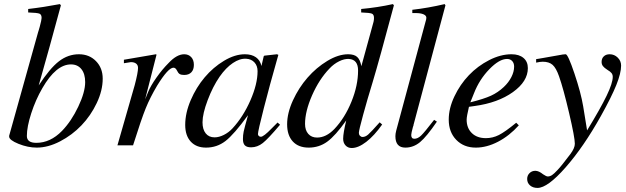

<svg xmlns="http://www.w3.org/2000/svg" viewBox="-20 -713 3070 942"><path d="M118.2 -651.9V-668.9Q194.3 -677.7 273.9 -692.9L278.8 -687Q222.7 -478.5 169.9 -293.9Q224.6 -377.9 269.3 -412.4Q314 -446.8 367.2 -446.8Q418 -446.8 450.9 -413.1Q483.9 -379.4 483.9 -327.1Q483.9 -269 454.6 -207.3Q425.3 -145.5 379.6 -97.9Q334 -50.3 274.9 -19.5Q215.8 11.2 160.2 11.2Q116.7 11.2 70.8 -7.3Q24.9 -25.9 24.9 -43V-46.9L167 -555.2L168.9 -561Q170.9 -570.3 174.8 -581.1Q184.1 -615.7 184.1 -625Q184.1 -641.6 173.6 -646Q163.1 -650.4 118.2 -651.9ZM328.1 -397Q254.9 -397 188 -280.8Q154.8 -223.6 133.3 -157.2Q111.8 -90.8 111.8 -45.9Q111.8 -12.2 158.2 -12.2Q227.1 -12.2 284.2 -70.8Q330.1 -118.2 364 -189.7Q397.9 -261.2 397.9 -310.1Q397.9 -350.6 379.4 -373.8Q360.8 -397 328.1 -397Z M632.8 0H556.2L641.1 -295.9Q657.2 -357.4 657.2 -379.9Q657.2 -393.6 647.9 -400.9Q638.7 -408.2 622.1 -408.2Q618.2 -408.2 587.9 -402.8V-419.9Q696.3 -438 745.1 -446.8L748 -444.8L691.9 -225.1L707 -262.2Q719.2 -292 747.6 -332.3Q775.9 -372.6 807.1 -403.8Q847.2 -446.8 883.8 -446.8Q904.8 -446.8 918 -432.9Q931.2 -418.9 931.2 -395Q931.2 -371.1 918.7 -358.2Q906.2 -345.2 883.8 -345.2Q868.7 -345.2 861.3 -349.9Q854 -354.5 848.1 -367.2Q841.3 -380.9 831.1 -380.9Q805.2 -380.9 751 -293Q716.3 -234.4 695.1 -182.1Q673.8 -129.9 632.8 0Z M1341.8 -111.8 1354 -101.1Q1295.9 -32.2 1269.3 -11.2Q1242.7 9.8 1211.9 9.8Q1190.9 9.8 1181.4 0.2Q1171.9 -9.3 1171.9 -30.8Q1171.9 -49.8 1175.5 -67.4Q1179.2 -85 1196.8 -147.9Q1128.4 -53.7 1086.4 -21.2Q1044.4 11.2 990.7 11.2Q942.9 11.2 915.8 -18.3Q888.7 -47.9 888.7 -100.1Q888.7 -158.7 915.8 -221.7Q942.9 -284.7 984.4 -333.7Q1025.9 -382.8 1079.1 -414.8Q1132.3 -446.8 1181.6 -446.8Q1214.8 -446.8 1235.8 -431.9Q1256.8 -417 1262.7 -389.2L1273.9 -437L1276.9 -439.9L1338.9 -446.8L1345.7 -443.8Q1344.2 -438 1339.8 -422.9Q1303.2 -294.9 1274.4 -182.4Q1245.6 -69.8 1245.6 -55.2Q1245.6 -49.8 1249.8 -45.9Q1253.9 -42 1259.8 -42Q1273.4 -42 1313 -83ZM1188 -424.8Q1156.7 -426.8 1122.6 -403.8Q1088.4 -380.9 1057.6 -336.9Q1023.9 -288.1 998.8 -221.4Q973.6 -154.8 973.6 -112.8Q973.6 -78.1 989.3 -58.6Q1004.9 -39.1 1032.7 -39.1Q1054.2 -39.1 1078.1 -51Q1102.1 -63 1120.6 -83Q1173.3 -140.1 1208.5 -220.5Q1243.7 -300.8 1243.7 -363.8Q1243.7 -390.1 1228.5 -406.7Q1213.4 -423.3 1188 -424.8Z M1842.8 -112.8 1855 -102.1Q1816.4 -47.4 1777.1 -17.1Q1737.8 13.2 1705.6 13.2Q1687 13.2 1675.3 0.5Q1663.6 -12.2 1663.6 -32.2Q1663.6 -59.1 1678.7 -122.1Q1625.5 -46.9 1585.4 -17.8Q1545.4 11.2 1494.6 11.2Q1444.3 11.2 1416.5 -19Q1388.7 -49.3 1388.7 -103Q1388.7 -158.2 1417.2 -220.5Q1445.8 -282.7 1488.8 -332Q1531.7 -381.3 1585.9 -414.1Q1640.1 -446.8 1688 -446.8Q1717.8 -446.8 1732.4 -433.6Q1747.1 -420.4 1752.9 -388.2L1798.8 -555.2Q1810.5 -596.7 1812.7 -606Q1814.9 -615.2 1814.9 -625Q1814.9 -641.6 1804.7 -646Q1794.4 -650.4 1752 -651.9V-668.9Q1833 -676.3 1907.7 -692.9L1912.6 -687Q1840.8 -418 1808.6 -311Q1782.2 -225.1 1761.5 -149.2Q1740.7 -73.2 1740.7 -61Q1740.7 -52.7 1746.1 -46.9Q1751.5 -41 1758.8 -41Q1772.5 -41 1786.1 -52.7Q1799.8 -64.5 1842.8 -112.8ZM1691.9 -423.8Q1670.4 -425.3 1644 -412.4Q1617.7 -399.4 1596.7 -377Q1545.9 -324.2 1511.2 -245.4Q1476.6 -166.5 1476.6 -105Q1476.6 -74.2 1492.4 -56.2Q1508.3 -38.1 1535.6 -38.1Q1580.1 -38.1 1620.6 -80.1Q1671.9 -134.3 1704.3 -214.1Q1736.8 -293.9 1736.8 -367.2Q1736.8 -420.9 1691.9 -423.8Z M2109.9 -125 2123.5 -116.2Q2073.2 -42.5 2040.8 -15.6Q2008.3 11.2 1968.8 11.2Q1919.9 11.2 1919.9 -44.9Q1919.9 -56.6 1923.8 -71.8L2067.9 -606.9Q2071.8 -618.7 2071.8 -626Q2071.8 -636.7 2057.9 -642.8Q2043.9 -648.9 2019.5 -648.9H2002.9V-665Q2080.6 -673.8 2161.6 -692.9L2165.5 -687L2008.8 -100.1V-98.1Q2007.8 -97.2 2005.9 -89.8Q1997.6 -59.1 1997.6 -50.8Q1997.6 -32.2 2012.7 -32.2Q2029.3 -32.2 2045.7 -47.6Q2062 -63 2109.9 -125Z M2512.7 -110.8 2525.4 -98.1Q2479.5 -46.9 2423.8 -17.8Q2368.2 11.2 2314.5 11.2Q2255.4 11.2 2218.5 -26.9Q2181.6 -64.9 2181.6 -126Q2181.6 -181.6 2209.5 -240.2Q2237.3 -298.8 2280.5 -344Q2323.7 -389.2 2379.9 -418Q2436 -446.8 2489.7 -446.8Q2526.9 -446.8 2548.3 -428.7Q2569.8 -410.6 2569.8 -378.9Q2569.8 -313.5 2496.3 -261Q2422.9 -208.5 2308.6 -192.9L2280.8 -189Q2269.5 -141.6 2269.5 -126Q2269.5 -84.5 2295.2 -59.8Q2320.8 -35.2 2363.8 -35.2Q2397 -35.2 2427.5 -50.5Q2458 -65.9 2512.7 -110.8ZM2305.7 -255.9 2287.6 -210.9Q2354 -227.5 2388.7 -243.4Q2423.3 -259.3 2451.7 -286.1Q2475.6 -308.6 2489 -335Q2502.4 -361.3 2502.4 -386.2Q2502.4 -403.3 2492.9 -413.6Q2483.4 -423.8 2467.8 -423.8Q2429.7 -423.8 2380.9 -373.5Q2332 -323.2 2305.7 -255.9Z M2610.4 -405.8V-422.9Q2616.7 -423.8 2624 -425Q2631.3 -426.3 2636.2 -427.2Q2641.1 -428.2 2642.6 -428.2Q2741.2 -445.8 2742.2 -445.8Q2750.5 -445.8 2751.5 -446.8H2755.4Q2766.6 -446.8 2798.3 -352.5Q2830.1 -258.3 2841.3 -190.9L2860.4 -73.2Q2926.3 -181.2 2956.3 -243.4Q2986.3 -305.7 2986.3 -335.9Q2986.3 -346.7 2980.5 -354.2Q2974.6 -361.8 2960.4 -370.1Q2944.3 -380.4 2938 -388.9Q2931.6 -397.5 2931.6 -409.2Q2931.6 -426.3 2942.4 -436.5Q2953.1 -446.8 2971.2 -446.8Q2994.1 -446.8 3010.7 -430.4Q3027.3 -414.1 3027.3 -391.1Q3027.3 -354.5 3003.9 -296.1Q2980.5 -237.8 2928.2 -144Q2843.3 7.8 2754.9 108.4Q2666.5 209 2617.2 209Q2594.7 209 2580.6 196.8Q2566.4 184.6 2566.4 165Q2566.4 147.9 2577.9 136.5Q2589.4 125 2606.4 125Q2623.5 125 2644.5 142.1Q2660.2 152.8 2667.5 152.8Q2678.2 152.8 2688.5 146Q2698.7 139.2 2714.4 122.1Q2732.9 103.5 2778.3 43Q2800.3 13.7 2800.3 -7.8Q2800.3 -38.6 2772.2 -158.4Q2744.1 -278.3 2722.7 -338.9Q2708.5 -379.4 2691.2 -394.8Q2673.8 -410.2 2642.6 -410.2Q2630.4 -410.2 2610.4 -405.8Z"/></svg>

Font: Accordance
Style: Italic
Weight: 400
Italic angle: -11°
Version: Version 1.2 (build January 31, 2020) Miklal Software Solutio